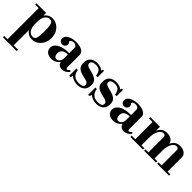

<svg xmlns="http://www.w3.org/2000/svg" viewBox="208 -1609 3070 3070"><g transform="rotate(45 1742.5 -74.0)"><path d="M376 12Q330 12 295 -8Q260 -28 243 -58H219L239 -210Q239 -115 272.5 -71Q306 -27 355 -27Q382 -27 398.5 -43Q415 -59 422.5 -101.5Q430 -144 430 -223Q430 -304 422.5 -347.5Q415 -391 398 -407Q381 -423 354 -423Q305 -423 272 -379Q239 -335 239 -240L219 -392H243Q260 -422 295.5 -442Q331 -462 377 -462Q432 -462 479.5 -432.5Q527 -403 556 -349.5Q585 -296 585 -225Q585 -154 555.5 -100.5Q526 -47 478.5 -17.5Q431 12 376 12ZM27 314V284H339V314ZM101 299V-434H239V299ZM20 -420V-450H239V-420Z M812 12Q753 12 715 -19Q677 -50 677 -101Q677 -149 711.5 -184Q746 -219 809 -237.5Q872 -256 956 -256V-373Q956 -399 937 -414Q918 -429 887 -429Q861 -429 842.5 -419Q824 -409 824 -393Q824 -380 834.5 -370.5Q845 -361 845 -340Q845 -314 824.5 -294Q804 -274 775 -274Q746 -274 727 -294Q708 -314 708 -343Q708 -377 734 -404Q760 -431 806 -446.5Q852 -462 910 -462Q990 -462 1042 -433.5Q1094 -405 1094 -359V-68Q1094 -59 1100.5 -52Q1107 -45 1117 -45Q1125 -45 1134.5 -52Q1144 -59 1161 -78L1181 -55Q1126 12 1056 12Q1015 12 991.5 -7Q968 -26 960 -57H956Q938 -31 900.5 -9.5Q863 12 812 12ZM879 -43Q911 -43 933.5 -71.5Q956 -100 956 -146V-225Q892 -225 857 -198Q822 -171 822 -118Q822 -84 836.5 -63.5Q851 -43 879 -43Z M1405 12Q1361 12 1321 -2Q1281 -16 1255 -39L1240 0H1211V-163H1244L1250 -134Q1260 -87 1297 -55.5Q1334 -24 1407 -24Q1454 -24 1477 -38.5Q1500 -53 1500 -82Q1500 -106 1478.5 -122.5Q1457 -139 1389 -152Q1342 -161 1304.5 -177.5Q1267 -194 1246 -224.5Q1225 -255 1225 -306Q1225 -383 1267.5 -422.5Q1310 -462 1388 -462Q1433 -462 1466 -450Q1499 -438 1512 -417L1523 -450H1549V-305H1514L1511 -320Q1500 -376 1473.5 -401Q1447 -426 1388 -426Q1342 -426 1318.5 -409.5Q1295 -393 1295 -367Q1295 -352 1303 -340Q1311 -328 1335 -317.5Q1359 -307 1406 -297Q1452 -287 1489 -270Q1526 -253 1547.5 -223.5Q1569 -194 1569 -144Q1569 -66 1524 -27Q1479 12 1405 12Z M1834 12Q1790 12 1750 -2Q1710 -16 1684 -39L1669 0H1640V-163H1673L1679 -134Q1689 -87 1726 -55.5Q1763 -24 1836 -24Q1883 -24 1906 -38.5Q1929 -53 1929 -82Q1929 -106 1907.5 -122.5Q1886 -139 1818 -152Q1771 -161 1733.5 -177.5Q1696 -194 1675 -224.5Q1654 -255 1654 -306Q1654 -383 1696.5 -422.5Q1739 -462 1817 -462Q1862 -462 1895 -450Q1928 -438 1941 -417L1952 -450H1978V-305H1943L1940 -320Q1929 -376 1902.5 -401Q1876 -426 1817 -426Q1771 -426 1747.5 -409.5Q1724 -393 1724 -367Q1724 -352 1732 -340Q1740 -328 1764 -317.5Q1788 -307 1835 -297Q1881 -287 1918 -270Q1955 -253 1976.5 -223.5Q1998 -194 1998 -144Q1998 -66 1953 -27Q1908 12 1834 12Z M2211 12Q2152 12 2114 -19Q2076 -50 2076 -101Q2076 -149 2110.5 -184Q2145 -219 2208 -237.5Q2271 -256 2355 -256V-373Q2355 -399 2336 -414Q2317 -429 2286 -429Q2260 -429 2241.5 -419Q2223 -409 2223 -393Q2223 -380 2233.5 -370.5Q2244 -361 2244 -340Q2244 -314 2223.5 -294Q2203 -274 2174 -274Q2145 -274 2126 -294Q2107 -314 2107 -343Q2107 -377 2133 -404Q2159 -431 2205 -446.5Q2251 -462 2309 -462Q2389 -462 2441 -433.5Q2493 -405 2493 -359V-68Q2493 -59 2499.5 -52Q2506 -45 2516 -45Q2524 -45 2533.5 -52Q2543 -59 2560 -78L2580 -55Q2525 12 2455 12Q2414 12 2390.5 -7Q2367 -26 2359 -57H2355Q2337 -31 2299.5 -9.5Q2262 12 2211 12ZM2278 -43Q2310 -43 2332.5 -71.5Q2355 -100 2355 -146V-225Q2291 -225 2256 -198Q2221 -171 2221 -118Q2221 -84 2235.5 -63.5Q2250 -43 2278 -43Z M3269 -15V-368Q3269 -418 3224 -418Q3193 -418 3167 -391Q3141 -364 3125.5 -317.5Q3110 -271 3110 -212L3090 -367H3114Q3133 -411 3169.5 -436.5Q3206 -462 3262 -462Q3327 -462 3367 -430.5Q3407 -399 3407 -353V-15ZM2595 0V-30H2879V0ZM2676 -15V-434H2814V-15ZM2905 0V-30H3174V0ZM2595 -420V-450H2814V-420ZM2973 -15V-368Q2973 -418 2928 -418Q2897 -418 2871 -391Q2845 -364 2829.5 -317.5Q2814 -271 2814 -212L2794 -367H2818Q2837 -411 2873.5 -436.5Q2910 -462 2966 -462Q3031 -462 3071 -430.5Q3111 -399 3111 -353V-15ZM3201 0V-30H3470V0Z"/></g></svg>

Font: Libre Bodoni
Style: Bold
Weight: 700
Designer: Pablo Impallari, Rodrigo Fuenzalida
Foundry: Impallari Type
Version: Version 2.005;gftools[0.9.23]